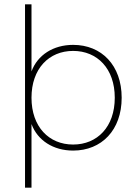

<svg xmlns="http://www.w3.org/2000/svg" viewBox="-20 -688 650 890"><path d="M319 10C451 10 544 -85 544 -235C544 -385 451 -480 319 -480C227 -480 154 -433 126 -357V-668H96V182H126V-113C154 -37 227 10 319 10ZM319 -18C207 -18 126 -100 126 -235C126 -370 207 -452 319 -452C431 -452 512 -370 512 -235C512 -100 431 -18 319 -18Z"/></svg>

Font: Gantari Thin
Style: Regular
Weight: 250
Designer: Anugrah Pasau
Foundry: Lafontype
Version: Version 1.000